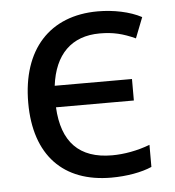

<svg xmlns="http://www.w3.org/2000/svg" viewBox="-45 -589 583 641"><g transform="rotate(-5 246.5 -268.5)"><path d="M303 10C355 10 405 1 439 -14V-88C397 -72 352 -64 312 -64C202 -64 145 -123 139 -240H400V-312H141C154 -416 211 -473 306 -473C351 -473 383 -465 425 -446L452 -515C413 -536 358 -547 306 -547C144 -547 48 -441 48 -263C48 -86 143 10 303 10Z"/></g></svg>

Font: Noto Sans Math
Style: Regular
Weight: 400
Designer: Monotype Design Team, Delve Withrington, Jeff Kellem
Foundry: Monotype Imaging Inc., Delve Fonts LLC
Version: Version 3.000